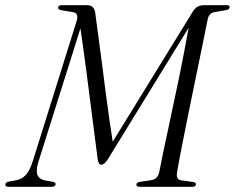

<svg xmlns="http://www.w3.org/2000/svg" viewBox="-39 -720 905 740"><path d="M175.5 -9.5Q174 0 159 0H-4.5Q-19.5 0 -18.5 -9.5Q-17.5 -18 -3 -20.5L22 -25Q44 -28.5 60 -45.2Q76 -62 88.5 -102.5L256.5 -639.5Q265.5 -669 243 -673L195.5 -681Q184 -684 185 -691.5Q186 -700 199 -700H297Q323.5 -700 328 -671Q338 -599 348.8 -515Q359.5 -431 371 -343.5Q382.5 -256 395.5 -174L704 -675Q713.5 -690 723.8 -695Q734 -700 747.5 -700H835Q847 -700 846 -692Q845.5 -683.5 832 -681L787 -673Q766 -669 761.5 -645.5Q753 -603 740.5 -542.2Q728 -481.5 713.8 -412.5Q699.5 -343.5 685.8 -275.5Q672 -207.5 660.8 -150Q649.5 -92.5 643.5 -56Q638.5 -29 658.5 -25L706 -18.5Q717 -16 716 -9Q715 0 702 0H499Q486 0 486.5 -9.5Q487.5 -17 499.5 -19L543.5 -25.5Q569 -29.5 574.5 -56Q589 -130 609.5 -224.2Q630 -318.5 650.8 -419.2Q671.5 -520 688 -613L375 -103.5Q361.5 -85 351.5 -85Q346 -85 342.8 -90.2Q339.5 -95.5 338 -102.5Q328 -177.5 316.8 -267Q305.5 -356.5 293.8 -446Q282 -535.5 271 -610.5L108.5 -94.5Q98.5 -60.5 105.8 -44.5Q113 -28.5 135.5 -24.5L166 -19Q176.5 -16 175.5 -9.5Z"/></svg>

Font: Fraunces 72pt Light
Style: Italic
Weight: 300
Italic angle: -16°
Version: Version 1.000;[b76b70a41]